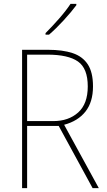

<svg xmlns="http://www.w3.org/2000/svg" viewBox="-20 -971 554 991"><path d="M228 -714Q303 -714 354.5 -697Q406 -680 433 -639Q460 -598 460 -525Q460 -444 421 -395Q382 -346 311 -327L490 0H458L283 -321H120V0H94V-714ZM224 -689H120V-346H255Q334 -346 383.5 -390.5Q433 -435 433 -525Q433 -618 382.5 -653.5Q332 -689 224 -689ZM374 -944Q348 -909 308.5 -866Q269 -823 233 -792H215V-800Q249 -834 285 -875Q321 -916 344 -951H374Z"/></svg>

Font: Noto Sans Tamil SemiCondensed Thin
Style: Regular
Weight: 100
Width: 4
Designer: Jelle Bosma - Monotype Design Team
Foundry: Monotype Imaging Inc.
Version: Version 2.004; ttfautohint (v1.8.4.7-5d5b)